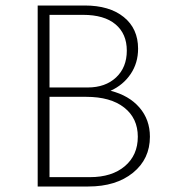

<svg xmlns="http://www.w3.org/2000/svg" viewBox="-20 -678 619 698"><path d="M382 -348Q449 -331 487 -287Q525 -243 525 -181Q525 -100 463.5 -50Q402 0 301 0H117V-658H288Q378 -658 430 -616Q482 -574 482 -501Q482 -449 455 -409Q428 -369 382 -348ZM282 -624H160V-360H299Q363 -360 402 -396.5Q441 -433 441 -494Q441 -555 400 -589.5Q359 -624 282 -624ZM307 -34Q387 -34 434 -74Q481 -114 481 -181Q481 -248 431.5 -287Q382 -326 293 -326H160V-34Z"/></svg>

Font: EauTestText Light
Style: Regular
Weight: 300
Designer: Christian Thalmann (Catharsis Fonts)
Version: Version 0.001;PS 000.001;hotconv 1.0.88;makeotf.lib2.5.64775